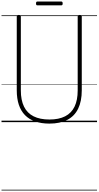

<svg xmlns="http://www.w3.org/2000/svg" viewBox="-20 -1618 1305 2543"><path d="M634 19Q528 19 447 -9Q366 -37 311.5 -92.5Q257 -148 229.5 -230.5Q202 -313 202 -422V-1401Q202 -1411 208 -1415.5Q214 -1420 228 -1420Q243 -1420 249.5 -1415.5Q256 -1411 256 -1401V-420Q256 -292 298 -206Q340 -120 424.5 -77.5Q509 -35 635 -35Q759 -35 842.5 -77.5Q926 -120 967.5 -206Q1009 -292 1009 -420V-1401Q1009 -1411 1015.5 -1415.5Q1022 -1420 1036 -1420Q1063 -1420 1063 -1401V-422Q1063 -277 1015 -178.5Q967 -80 871.5 -30.5Q776 19 634 19ZM476 -1547Q465 -1547 461 -1553.5Q457 -1560 457 -1571Q457 -1584 461 -1591Q465 -1598 476 -1598H790Q802 -1598 806 -1591Q810 -1584 810 -1571Q810 -1560 806 -1553.5Q802 -1547 790 -1547ZM0 895H1265V905H0ZM0 -20H1265V0H0ZM0 -505H1265V-500H0ZM0 -1415H1265V-1405H0Z"/></svg>

Font: Playwrite BE WAL Guides
Style: Regular
Weight: 400
Designer: Veronika Burian, José Scaglione
Foundry: TypeTogether
Version: Version 1.003